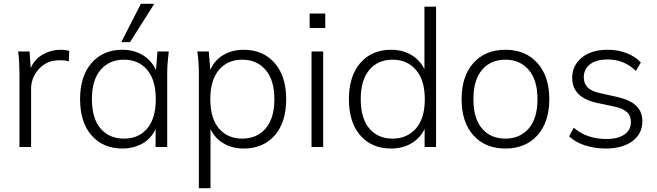

<svg xmlns="http://www.w3.org/2000/svg" viewBox="-20 -771 3446 1007"><path d="M82 0V-384Q82 -412 80.5 -442.5Q79 -473 75 -501H135L141 -414Q162 -462 206 -486Q250 -510 297 -510Q310 -510 321.5 -508.5Q333 -507 343 -504L341 -449Q330 -453 317.5 -454Q305 -455 291 -455Q245 -455 212 -433Q179 -411 161 -377Q143 -343 143 -308V0Z M622 8Q521 8 460.5 -60.5Q400 -129 400 -251Q400 -372 460.5 -441Q521 -510 622 -510Q683 -510 729.5 -481.5Q776 -453 798 -403L806 -501H865Q862 -473 859.5 -444.5Q857 -416 857 -389V0H796V-94Q774 -45 727.5 -18.5Q681 8 622 8ZM630 -44Q707 -44 752 -97Q797 -150 797 -251Q797 -351 752 -404.5Q707 -458 630 -458Q553 -458 507.5 -404.5Q462 -351 462 -251Q462 -150 507.5 -97Q553 -44 630 -44ZM616 -550 719 -751H789L662 -550Z M1023 216V-389Q1023 -416 1021 -444.5Q1019 -473 1015 -501H1075L1083 -404Q1104 -454 1150.5 -482Q1197 -510 1258 -510Q1359 -510 1420 -441Q1481 -372 1481 -251Q1481 -129 1420.5 -60.5Q1360 8 1258 8Q1198 8 1152.5 -19Q1107 -46 1084 -94V216ZM1250 -44Q1327 -44 1373 -97Q1419 -150 1419 -251Q1419 -351 1373 -404.5Q1327 -458 1250 -458Q1174 -458 1128.5 -404.5Q1083 -351 1083 -251Q1083 -150 1128.5 -97Q1174 -44 1250 -44Z M1604 -624V-700H1686V-624ZM1614 0V-501H1675V0Z M2031 8Q1930 8 1870 -60.5Q1810 -129 1810 -251Q1810 -372 1870 -441Q1930 -510 2031 -510Q2091 -510 2137 -483Q2183 -456 2206 -408V-736H2267V0H2207V-95Q2184 -46 2137.5 -19Q2091 8 2031 8ZM2039 -44Q2115 -44 2161.5 -97Q2208 -150 2208 -251Q2208 -351 2161.5 -404.5Q2115 -458 2039 -458Q1962 -458 1917 -404.5Q1872 -351 1872 -251Q1872 -150 1917 -97Q1962 -44 2039 -44Z M2631 8Q2525 8 2463 -61Q2401 -130 2401 -251Q2401 -371 2463 -440.5Q2525 -510 2631 -510Q2736 -510 2798.5 -440.5Q2861 -371 2861 -251Q2861 -130 2798.5 -61Q2736 8 2631 8ZM2631 -44Q2707 -44 2753 -97Q2799 -150 2799 -251Q2799 -351 2753 -404.5Q2707 -458 2631 -458Q2553 -458 2508 -404.5Q2463 -351 2463 -251Q2463 -150 2508 -97Q2553 -44 2631 -44Z M3157 8Q3099 8 3048 -8.5Q2997 -25 2965 -56L2989 -101Q3026 -70 3068.5 -56Q3111 -42 3159 -42Q3222 -42 3255.5 -66Q3289 -90 3289 -131Q3289 -164 3267.5 -183.5Q3246 -203 3198 -213L3108 -232Q2981 -261 2981 -363Q2981 -427 3031 -468.5Q3081 -510 3167 -510Q3220 -510 3266 -492.5Q3312 -475 3341 -443L3315 -399Q3254 -459 3168 -459Q3106 -459 3074 -433.5Q3042 -408 3042 -366Q3042 -333 3061.5 -313Q3081 -293 3125 -283L3215 -263Q3283 -248 3316 -217Q3349 -186 3349 -135Q3349 -69 3296.5 -30.5Q3244 8 3157 8Z"/></svg>

Font: Mulish Light
Style: Regular
Weight: 300
Designer: Vernon Adams
Foundry: Vernon Adams
Version: Version 3.603; ttfautohint (v1.8.3)